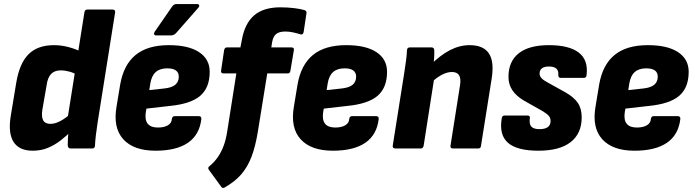

<svg xmlns="http://www.w3.org/2000/svg" viewBox="-20 -730 3416 944"><path d="M141 11Q74 11 46.5 -32.5Q19 -76 33 -161L60 -324Q76 -419 120.5 -463.5Q165 -508 246 -508Q281 -508 317 -498.5Q353 -489 379 -475L362 -360Q343 -372 321 -378Q299 -384 278 -384Q248 -384 231 -366Q214 -348 209 -310L188 -189Q183 -155 192.5 -138Q202 -121 228 -121Q251 -121 278 -135.5Q305 -150 334 -177L333 -88Q307 -62 278 -39.5Q249 -17 215.5 -3Q182 11 141 11ZM327 0Q315 0 313 -14Q313 -30 314 -50Q315 -70 317 -90L312 -146L395 -669Q397 -683 409 -683H533Q548 -683 546 -669L460 -128Q455 -95 451.5 -66.5Q448 -38 447 -14Q446 0 434 0Z M745 11Q637 11 586 -45.5Q535 -102 553 -206L571 -315Q588 -412 647 -460Q706 -508 810 -508Q907 -508 959 -473.5Q1011 -439 1011 -377Q1011 -299 964.5 -259Q918 -219 814 -209L700 -196L697 -180Q691 -141 706 -122Q721 -103 756 -103Q787 -103 805.5 -114Q824 -125 825 -145Q827 -159 839 -159H957Q971 -159 970 -145Q961 -67 904 -28Q847 11 745 11ZM714 -287 788 -295Q825 -299 842 -313.5Q859 -328 859 -353Q859 -373 845 -383.5Q831 -394 802 -394Q766 -394 745.5 -375.5Q725 -357 719 -319ZM747 -556Q740 -556 738 -561Q736 -566 740 -573L825 -696Q834 -710 847 -710H950Q957 -710 959 -704.5Q961 -699 956 -693L848 -570Q836 -556 822 -556Z M1314 -497H1412Q1427 -497 1425 -484L1408 -383Q1406 -369 1395 -369H1294L1248 -84Q1236 -10 1216.5 41Q1197 92 1165.5 128Q1134 164 1084 192Q1075 197 1069 190L1007 105Q999 94 1011 86Q1034 67 1051 42.5Q1068 18 1079.5 -13Q1091 -44 1097 -83L1142 -369H1079Q1065 -369 1067 -383L1082 -484Q1085 -497 1096 -497H1162L1169 -533Q1183 -614 1229 -654Q1275 -694 1359 -694Q1394 -694 1426.5 -690Q1459 -686 1478 -680Q1488 -676 1487 -666L1473 -573Q1470 -558 1458 -561Q1439 -567 1420 -571Q1401 -575 1383 -575Q1353 -575 1338 -563Q1323 -551 1318 -523Z M1617 11Q1509 11 1458 -45.5Q1407 -102 1425 -206L1443 -315Q1460 -412 1519 -460Q1578 -508 1682 -508Q1779 -508 1831 -473.5Q1883 -439 1883 -377Q1883 -299 1836.5 -259Q1790 -219 1686 -209L1572 -196L1569 -180Q1563 -141 1578 -122Q1593 -103 1628 -103Q1659 -103 1677.5 -114Q1696 -125 1697 -145Q1699 -159 1711 -159H1829Q1843 -159 1842 -145Q1833 -67 1776 -28Q1719 11 1617 11ZM1586 -287 1660 -295Q1697 -299 1714 -313.5Q1731 -328 1731 -353Q1731 -373 1717 -383.5Q1703 -394 1674 -394Q1638 -394 1617.5 -375.5Q1597 -357 1591 -319Z M2207 0Q2193 0 2195 -14L2242 -312Q2252 -376 2202 -376Q2178 -376 2151 -361.5Q2124 -347 2095 -319L2096 -410Q2145 -459 2192.5 -483.5Q2240 -508 2289 -508Q2357 -508 2384 -467Q2411 -426 2397 -341L2345 -14Q2344 0 2332 0ZM1924 0Q1909 0 1911 -14L1967 -368Q1972 -400 1976 -429.5Q1980 -459 1981 -483Q1982 -497 1995 -497H2101Q2114 -497 2115 -484Q2116 -468 2114.5 -446.5Q2113 -425 2111 -405L2116 -353L2063 -14Q2060 0 2049 0Z M2627 11Q2522 11 2477.5 -28Q2433 -67 2447 -149Q2449 -162 2461 -162H2574Q2587 -162 2585 -149Q2581 -120 2592.5 -107.5Q2604 -95 2632 -95Q2687 -95 2687 -135Q2687 -150 2678.5 -160Q2670 -170 2649 -183L2555 -236Q2518 -258 2499 -286.5Q2480 -315 2480 -352Q2480 -428 2530.5 -468Q2581 -508 2679 -508Q2778 -508 2825.5 -471.5Q2873 -435 2864 -361Q2863 -347 2850 -347H2737Q2725 -347 2725 -361Q2729 -403 2679 -403Q2633 -403 2633 -368Q2633 -355 2643.5 -344.5Q2654 -334 2677 -322L2760 -276Q2802 -252 2821 -224Q2840 -196 2840 -153Q2840 -74 2786 -31.5Q2732 11 2627 11Z M3100 11Q2992 11 2941 -45.5Q2890 -102 2908 -206L2926 -315Q2943 -412 3002 -460Q3061 -508 3165 -508Q3262 -508 3314 -473.5Q3366 -439 3366 -377Q3366 -299 3319.5 -259Q3273 -219 3169 -209L3055 -196L3052 -180Q3046 -141 3061 -122Q3076 -103 3111 -103Q3142 -103 3160.5 -114Q3179 -125 3180 -145Q3182 -159 3194 -159H3312Q3326 -159 3325 -145Q3316 -67 3259 -28Q3202 11 3100 11ZM3069 -287 3143 -295Q3180 -299 3197 -313.5Q3214 -328 3214 -353Q3214 -373 3200 -383.5Q3186 -394 3157 -394Q3121 -394 3100.5 -375.5Q3080 -357 3074 -319Z"/></svg>

Font: Sofia Sans Semi Condensed Black
Style: Italic
Weight: 900
Italic angle: -9°
Version: Version 4.100